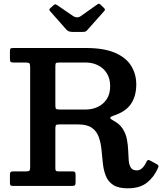

<svg xmlns="http://www.w3.org/2000/svg" viewBox="-20 -1011 882 1044"><path d="M839.5 -98.5Q819 -50 780 -18.5Q741 13 674.5 13Q622.5 13 594.8 -5.8Q567 -24.5 555 -55.5Q543 -86.5 539.2 -123.8Q535.5 -161 531.8 -198Q528 -235 517 -266Q506 -297 479.8 -315.8Q453.5 -334.5 404 -334.5H302.5Q286.5 -334.5 283.8 -329.8Q281 -325 281 -309V-97Q281 -85.5 284.2 -82.2Q287.5 -79 299.5 -79H373Q384.5 -79 387.8 -75.2Q391 -71.5 391 -59.5V-21Q391 -7.5 387.2 -3.8Q383.5 0 370 0H51Q40.5 0 37.2 -3.2Q34 -6.5 34 -17V-60Q34 -72 37.8 -75.5Q41.5 -79 52.5 -79H118.5Q134.5 -79 139.2 -82.5Q144 -86 144 -102V-646.5Q144 -663 139.2 -667Q134.5 -671 118.5 -671H53.5Q39.5 -671 36.8 -675.8Q34 -680.5 34 -694.5V-732.5Q34 -743 37 -746.5Q40 -750 50.5 -750H447Q545 -750 605.2 -724Q665.5 -698 693.2 -653Q721 -608 721 -551.5Q721 -490.5 693 -447.2Q665 -404 597 -382Q581 -376.5 579.5 -371Q578 -365.5 595.5 -356Q630.5 -337.5 647.5 -310.5Q664.5 -283.5 670.2 -252.8Q676 -222 677 -192.2Q678 -162.5 680 -138.2Q682 -114 691.5 -99.2Q701 -84.5 724.5 -84.5Q754 -84.5 775.5 -129.5Q779.5 -137.5 783.2 -140.2Q787 -143 796 -138L829 -120.5Q838 -115.5 840.8 -111.2Q843.5 -107 839.5 -98.5ZM305 -415.5H447Q482 -415.5 512 -429.8Q542 -444 560.5 -472.2Q579 -500.5 579 -542.5Q579 -584.5 560.5 -613.2Q542 -642 512 -656.5Q482 -671 447 -671H303.5Q287 -671 284 -667.5Q281 -664 281 -647.5V-439Q281 -423 284.8 -419.2Q288.5 -415.5 305 -415.5ZM340 -851 254 -948.5Q248.5 -954 248 -957.8Q247.5 -961.5 253.5 -966.5L271 -982.5Q278.5 -988.5 281.5 -987.8Q284.5 -987 292.5 -982L376.5 -924.5Q399.5 -909 421 -924.5L509 -987Q516 -992 519.8 -990.5Q523.5 -989 529.5 -983L543.5 -969.5Q550 -963 550.8 -959.5Q551.5 -956 545.5 -949.5L455.5 -848.5Q450.5 -842.5 446 -840Q441.5 -837.5 430 -837.5H374.5Q360.5 -837.5 353.2 -841Q346 -844.5 340 -851Z"/></svg>

Font: Besley SemiBold
Style: Regular
Weight: 600
Designer: Owen Earl
Foundry: indestructible type*
Version: Version 2.001; ttfautohint (v1.8.3)